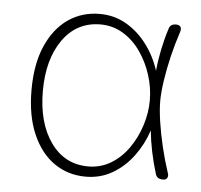

<svg xmlns="http://www.w3.org/2000/svg" viewBox="-43 -534 619 590"><g transform="rotate(5 267.0 -239.0)"><path d="M242 12Q187 12 144.5 -17.5Q102 -47 77.5 -103.5Q53 -160 53 -239Q53 -319 77.5 -375Q102 -431 144.5 -460.5Q187 -490 242 -490Q287 -490 324 -468.5Q361 -447 388 -411Q415 -375 429 -331Q432 -363 439 -397Q446 -431 456 -462Q460 -478 478 -478Q488 -478 492 -472Q496 -466 492 -455Q480 -419 470.5 -379.5Q461 -340 455.5 -303Q450 -266 450 -239Q450 -212 455.5 -175.5Q461 -139 470.5 -99Q480 -59 492 -23Q496 -13 492.5 -6.5Q489 0 481 0H478Q460 0 456 -16Q446 -48 439 -82Q432 -116 429 -147Q415 -104 388 -67.5Q361 -31 324 -9.5Q287 12 242 12ZM247 -20Q285 -20 316.5 -39Q348 -58 370.5 -90Q393 -122 405.5 -161Q418 -200 418 -239Q418 -278 405.5 -317Q393 -356 370.5 -388Q348 -420 316.5 -439Q285 -458 247 -458Q174 -458 131 -397.5Q88 -337 88 -239Q88 -141 131 -80.5Q174 -20 247 -20Z"/></g></svg>

Font: Zen Maru Gothic Light
Style: Regular
Weight: 300
Designer: Yoshimichi Ohira
Foundry: Positype
Version: Version 1.001